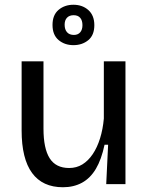

<svg xmlns="http://www.w3.org/2000/svg" viewBox="-20 -775 627 808"><path d="M245 13Q159 13 115 -47Q71 -107 71 -226V-517H163V-234Q163 -150 189 -109Q215 -68 271 -68Q302 -68 326.5 -83Q351 -98 370 -126Q389 -154 401 -192.5Q413 -231 417 -276V-517H508V-216V0H427L435 -166H420Q407 -104 383.5 -64.5Q360 -25 325 -6Q290 13 245 13ZM289 -585Q252 -585 226.5 -606.5Q201 -628 201 -670Q201 -712 226.5 -733.5Q252 -755 289 -755Q327 -755 352 -732.5Q377 -710 377 -669Q377 -627 351.5 -606Q326 -585 289 -585ZM291 -628Q308 -628 317.5 -639Q327 -650 327 -669Q327 -689 317.5 -700Q308 -711 290 -711Q272 -711 262 -700.5Q252 -690 252 -671Q252 -651 262 -639.5Q272 -628 291 -628Z"/></svg>

Font: Bricolage Grotesque 96pt ExtraBold
Style: Regular
Weight: 400
Version: Version 1.001;gftools[0.9.33.dev8+g029e19f]